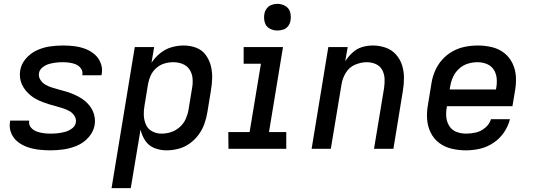

<svg xmlns="http://www.w3.org/2000/svg" viewBox="-20 -775 2776 1000"><path d="M243 8Q277 8 312 3Q347 -2 381.5 -16.5Q416 -31 441.5 -60Q467 -89 473 -124Q476 -143 473.5 -161.5Q471 -180 463.5 -196.5Q456 -213 444.5 -227Q433 -241 419 -252Q405 -263 389 -271.5Q373 -280 356 -287Q339 -294 321 -299Q303 -304 285 -309Q267 -314 249.5 -319.5Q232 -325 216.5 -334Q201 -343 190.5 -359Q180 -375 183 -394Q186 -412 202 -424.5Q218 -437 236 -442Q254 -447 271.5 -449Q289 -451 307 -451Q325 -451 342.5 -448.5Q360 -446 375.5 -439.5Q391 -433 401.5 -418.5Q412 -404 409 -386Q409 -385 409 -383H508Q509 -387 510 -390Q515 -420 504 -447.5Q493 -475 471.5 -493Q450 -511 423 -521Q396 -531 366.5 -534.5Q337 -538 307 -538Q273 -538 239 -533Q205 -528 172 -513Q139 -498 114.5 -469.5Q90 -441 85 -407Q82 -388 84.5 -369Q87 -350 95 -333.5Q103 -317 114 -303.5Q125 -290 139 -278.5Q153 -267 169 -258.5Q185 -250 202 -243.5Q219 -237 237 -231.5Q255 -226 272.5 -221.5Q290 -217 308 -211Q326 -205 341.5 -196.5Q357 -188 367.5 -172Q378 -156 375 -137Q372 -118 354.5 -105.5Q337 -93 318 -88Q299 -83 280.5 -81Q262 -79 243 -79Q224 -79 205.5 -81.5Q187 -84 170 -90.5Q153 -97 141 -111Q129 -125 132 -144V-147H33Q32 -143 32 -140Q27 -109 38.5 -81.5Q50 -54 73 -36Q96 -18 124 -8.5Q152 1 182 4.5Q212 8 243 8Z M561 205H661L712 -100Q719 -69 736.5 -42.5Q754 -16 784 -4Q814 8 847 8Q878 8 909 0Q940 -8 967 -27Q994 -46 1014 -73Q1034 -100 1044.5 -130Q1055 -160 1060 -190L1078 -300Q1084 -334 1085 -367.5Q1086 -401 1078 -432.5Q1070 -464 1051 -489.5Q1032 -515 1001.5 -526.5Q971 -538 937 -538Q905 -538 873.5 -529Q842 -520 814.5 -498Q787 -476 769 -448L783 -530H682ZM821 -79Q795 -79 772.5 -91Q750 -103 740 -126Q730 -149 729 -175Q728 -201 733 -227L751 -337Q755 -360 765 -382Q775 -404 794.5 -421Q814 -438 837 -444.5Q860 -451 883 -451Q909 -451 932 -441.5Q955 -432 968 -411.5Q981 -391 983 -365.5Q985 -340 980 -314L962 -204Q958 -180 947.5 -156Q937 -132 916.5 -113.5Q896 -95 871 -87Q846 -79 821 -79Z M1170 0H1471V-87H1381L1454 -530H1249V-443H1339L1280 -87H1169ZM1425 -616Q1440 -616 1455.5 -621Q1471 -626 1481 -639.5Q1491 -653 1493 -668Q1497 -691 1491 -712Q1485 -733 1466 -744Q1447 -755 1425 -755Q1410 -755 1394.5 -749.5Q1379 -744 1369 -730.5Q1359 -717 1357 -702Q1353 -680 1359 -658.5Q1365 -637 1384 -626.5Q1403 -616 1425 -616Z M1603 0H1703L1759 -337Q1764 -368 1781.5 -396.5Q1799 -425 1829.5 -438Q1860 -451 1890 -451Q1916 -451 1938 -441Q1960 -431 1971 -410Q1982 -389 1983 -364Q1984 -339 1980 -314L1928 0H2029L2078 -300Q2084 -335 2084 -369.5Q2084 -404 2074 -435.5Q2064 -467 2042 -491.5Q2020 -516 1988 -527Q1956 -538 1922 -538Q1894 -538 1866.5 -530Q1839 -522 1816.5 -501.5Q1794 -481 1778 -456L1791 -530H1690Z M2407 8Q2444 8 2480.5 -0.5Q2517 -9 2550 -31Q2583 -53 2605 -85.5Q2627 -118 2636 -154H2537Q2530 -129 2507.5 -110Q2485 -91 2459 -85Q2433 -79 2408 -79Q2381 -79 2357.5 -88Q2334 -97 2320.5 -118Q2307 -139 2304.5 -164.5Q2302 -190 2307 -216L2308 -222H2649L2662 -300Q2669 -338 2667 -375Q2665 -412 2649.5 -444.5Q2634 -477 2606 -499Q2578 -521 2542 -529.5Q2506 -538 2469 -538Q2436 -538 2402.5 -531.5Q2369 -525 2338 -508Q2307 -491 2283 -464Q2259 -437 2245.5 -405Q2232 -373 2227 -340L2209 -230Q2202 -192 2204.5 -154.5Q2207 -117 2223 -84.5Q2239 -52 2267.5 -30.5Q2296 -9 2332.5 -0.5Q2369 8 2407 8ZM2322 -309 2325 -326Q2329 -351 2340 -375Q2351 -399 2371.5 -417.5Q2392 -436 2417 -443.5Q2442 -451 2467 -451Q2493 -451 2516 -441.5Q2539 -432 2552 -411.5Q2565 -391 2567 -365.5Q2569 -340 2564 -314L2563 -309Z"/></svg>

Font: Iosevka Sparkle Medium Oblique
Style: Regular
Weight: 500
Italic angle: -9°
Designer: Belleve Invis
Foundry: Belleve Invis
Version: Version 4.5.0; ttfautohint (v1.8.3)